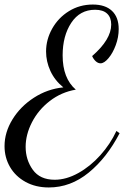

<svg xmlns="http://www.w3.org/2000/svg" viewBox="-35 -739 553 846"><path d="M-15 -95Q-15 -156 20 -213Q55 -270 114.5 -308.5Q174 -347 244 -354Q206 -385 187 -426.5Q168 -468 168 -512Q168 -565 195 -613Q222 -661 269 -690Q316 -719 374 -719Q429 -719 458.5 -691Q488 -663 488 -611Q488 -575 475 -540Q462 -505 443 -482.5Q424 -460 408 -460Q397 -460 387 -469Q377 -478 371 -492Q455 -565 455 -631Q455 -662 437 -679Q419 -696 384 -696Q317 -696 279 -638.5Q241 -581 241 -495Q241 -394 299 -344Q235 -333 184.5 -294Q134 -255 106 -200.5Q78 -146 78 -92Q78 -35 109.5 9Q141 53 206 53Q257 53 310 23.5Q363 -6 407 -55Q451 -104 478 -162L492 -152Q436 -44 356 21.5Q276 87 180 87Q122 87 77.5 62.5Q33 38 9 -3.5Q-15 -45 -15 -95Z"/></svg>

Font: Dancing Script
Style: Regular
Weight: 400
Designer: Pablo Impallari
Foundry: Pablo Impallari
Version: Version 2.000